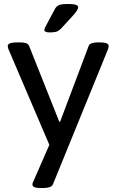

<svg xmlns="http://www.w3.org/2000/svg" viewBox="-20 -738 584 965"><path d="M184 207Q143 207 143 190Q143 188 143.5 184.5Q144 181 148 173L228 -10L22 -492Q21 -495 20 -499Q19 -503 19 -507Q19 -525 67 -525H82Q99 -525 110.5 -521Q122 -517 126 -508L278 -126H282L426 -508Q430 -517 442 -521Q454 -525 471 -525H482Q526 -525 526 -507Q526 -500 523 -491L247 186Q243 198 230 202.5Q217 207 198 207ZM230 -575Q203 -575 203 -588Q203 -593 206.5 -599.5Q210 -606 215 -616L255 -691Q262 -705 274.5 -711.5Q287 -718 323 -718Q373 -718 373 -702Q373 -689 348 -661L293 -601Q278 -584 265.5 -579.5Q253 -575 230 -575Z"/></svg>

Font: Asap Semi Expanded Medium
Style: Regular
Weight: 500
Width: 6
Designer: Pablo Cosgaya
Foundry: Omnibus-Type
Version: Version 3.001; ttfautohint (v1.8.4.7-5d5b)